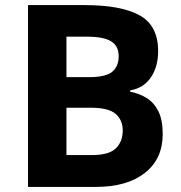

<svg xmlns="http://www.w3.org/2000/svg" viewBox="-20 -734 712 754"><path d="M312 -714Q455 -714 528 -674Q601 -634 601 -533Q601 -472 572.5 -430Q544 -388 491 -379V-374Q527 -367 556 -349Q585 -331 602 -297Q619 -263 619 -207Q619 -110 549 -55Q479 0 357 0H90V-714ZM329 -431Q395 -431 420.5 -452Q446 -473 446 -513Q446 -554 416 -572Q386 -590 321 -590H241V-431ZM241 -311V-125H340Q408 -125 435 -151.5Q462 -178 462 -222Q462 -262 434.5 -286.5Q407 -311 335 -311Z"/></svg>

Font: Noto Sans Medefaidrin
Style: Bold
Weight: 700
Designer: Dalton Maag Ltd
Foundry: Dalton Maag Ltd
Version: Version 1.002; ttfautohint (v1.8.4.7-5d5b)